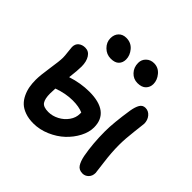

<svg xmlns="http://www.w3.org/2000/svg" viewBox="-204 -1101 1285 1285"><g transform="rotate(45 438.0 -458.5)"><path d="M573.2 -715.8Q534.7 -715.8 507.8 -744.4Q481 -772.9 481 -814.9Q481 -846.7 503.2 -867.9Q525.4 -889.2 558.1 -889.2Q599.6 -889.2 626.7 -856.7Q653.8 -824.2 653.8 -787.1Q653.8 -757.3 633.8 -736.6Q613.8 -715.8 573.2 -715.8ZM331.1 -705.1Q291 -705.1 262 -733.9Q232.9 -762.7 232.9 -800.8Q232.9 -835.4 253.2 -856.7Q273.4 -877.9 307.1 -877.9Q352.5 -877.9 380.4 -845Q408.2 -812 408.2 -773.9Q408.2 -743.7 389.4 -724.4Q370.6 -705.1 331.1 -705.1ZM271 -32.2Q226.6 -32.2 191.9 -44.7Q157.2 -57.1 135.7 -77.6Q114.3 -98.1 100.6 -127.2Q86.9 -156.2 81.5 -186.3Q76.2 -216.3 76.2 -251Q76.2 -291.5 88.6 -372.3Q101.1 -453.1 101.1 -483.9Q101.1 -502.4 96.9 -535.4Q92.8 -568.4 92.8 -577.1Q92.8 -606.4 111.8 -621.8Q130.9 -637.2 159.2 -637.2Q192.9 -637.2 211.9 -607.2Q231 -577.1 231 -529.8Q231 -493.2 222.2 -420.9Q305.7 -448.2 387.2 -448.2Q480.5 -448.2 529.3 -411.4Q578.1 -374.5 578.1 -300.8Q578.1 -255.4 553 -207.3Q527.8 -159.2 486.8 -120.6Q445.8 -82 388.2 -57.1Q330.6 -32.2 271 -32.2ZM741.2 -27.8Q707 -27.8 690.9 -52Q674.8 -76.2 666 -120.1Q647.9 -219.7 647.9 -334Q647.9 -414.1 668.9 -550.8Q675.8 -591.8 689.2 -614.5Q702.6 -637.2 729 -637.2Q758.3 -637.2 778.1 -613.3Q797.9 -589.4 797.9 -555.2Q797.9 -550.3 788.3 -471.9Q778.8 -393.6 778.8 -335.9Q778.8 -264.6 789.8 -181.9Q800.8 -99.1 800.8 -92.8Q800.8 -63.5 783 -45.7Q765.1 -27.8 741.2 -27.8ZM209 -253.9Q209 -204.1 224.6 -180.7Q240.2 -157.2 288.1 -157.2Q326.7 -157.2 363.5 -176.5Q400.4 -195.8 423.6 -228.8Q446.8 -261.7 446.8 -298.8V-311Q408.7 -328.1 349.1 -328.1Q283.2 -328.1 210.9 -301.8Q209 -267.6 209 -253.9Z"/></g></svg>

Font: Shantell Sans Irregular
Style: Regular
Weight: 600
Designer: Stephen Nixon, Anya Danilova, Shantell Martin
Foundry: Arrow Type
Version: Version 1.006;[9816181b4]